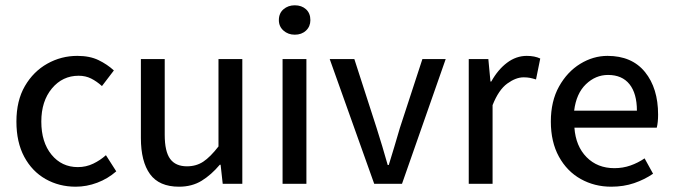

<svg xmlns="http://www.w3.org/2000/svg" viewBox="-20 -694 2540 725"><path d="M266 11Q203 11 152 -18Q101 -47 71.5 -102Q42 -157 42 -235Q42 -314 74 -369Q106 -424 158.5 -453.5Q211 -483 272 -483Q319 -483 352 -467Q385 -451 410 -428L365 -369Q345 -387 324 -397.5Q303 -408 277 -408Q216 -408 176 -360Q136 -312 136 -235Q136 -157 174.5 -110Q213 -63 274 -63Q305 -63 332 -76Q359 -89 380 -108L419 -47Q387 -19 347 -4Q307 11 266 11Z M656 11Q581 11 546.5 -36.5Q512 -84 512 -173V-471H602V-185Q602 -122 622.5 -94Q643 -66 686 -66Q721 -66 747.5 -83.5Q774 -101 805 -141V-471H895V0H821L813 -72H810Q778 -34 741.5 -11.5Q705 11 656 11Z M1047 0V-471H1137V0ZM1093 -563Q1068 -563 1050.5 -578.5Q1033 -594 1033 -618Q1033 -644 1050.5 -659Q1068 -674 1093 -674Q1119 -674 1135.5 -659Q1152 -644 1152 -618Q1152 -594 1135.5 -578.5Q1119 -563 1093 -563Z M1393 0 1225 -471H1318L1402 -211Q1413 -177 1423.5 -141.5Q1434 -106 1444 -71H1448Q1459 -106 1469.5 -141.5Q1480 -177 1490 -211L1575 -471H1663L1498 0Z M1750 0V-471H1824L1832 -386H1835Q1860 -431 1894.5 -457Q1929 -483 1969 -483Q1999 -483 2020 -473L2004 -394Q1991 -398 1981 -400Q1971 -402 1957 -402Q1928 -402 1895.5 -378.5Q1863 -355 1840 -297V0Z M2288 11Q2225 11 2173 -18Q2121 -47 2090.5 -102.5Q2060 -158 2060 -235Q2060 -312 2091 -367.5Q2122 -423 2171 -453Q2220 -483 2274 -483Q2366 -483 2415.5 -422Q2465 -361 2465 -261Q2465 -232 2460 -212H2149Q2154 -142 2195 -100.5Q2236 -59 2300 -59Q2332 -59 2360.5 -69Q2389 -79 2414 -96L2446 -38Q2414 -16 2374.5 -2.5Q2335 11 2288 11ZM2148 -276H2385Q2385 -341 2357 -376Q2329 -411 2276 -411Q2229 -411 2192.5 -376Q2156 -341 2148 -276Z"/></svg>

Font: Narnoor
Style: Regular
Weight: 400
Designer: S. Sridhar Murthy
Foundry: SIL International
Version: Version 3.000